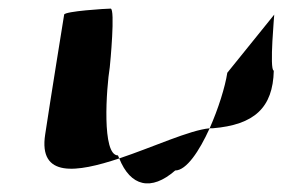

<svg xmlns="http://www.w3.org/2000/svg" viewBox="-20 -572 660 446"><path d="M85 -260C69 -158 158 -171 257 -204C256 -206 255 -209 254 -211C216 -211 227 -366 235 -416C236 -424 248 -552 237 -552C227 -552 130 -546 129 -538C129 -538 97 -340 85 -260ZM257 -204C283 -139 331 -127 387 -176C413 -176 443 -221 467 -274C421 -270 335 -230 257 -204ZM467 -274H474C571 -282 614 -322 616 -408C605 -408 618 -546 617 -538L508 -403C503 -370 487 -319 467 -274Z"/></svg>

Font: Ampere
Style: Ita
Weight: 400
Version: Version 1